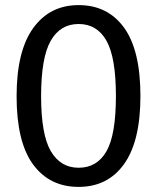

<svg xmlns="http://www.w3.org/2000/svg" viewBox="-20 -720 615 752"><path d="M530 -344Q530 -167 466 -77.5Q402 12 288 12Q174 12 109.5 -76Q45 -164 45 -343Q45 -520 110 -610Q175 -700 288 -700Q402 -700 466 -611.5Q530 -523 530 -344ZM141 -343Q141 -193 179 -128Q217 -63 288 -63Q360 -63 397 -127.5Q434 -192 434 -344Q434 -495 397 -560.5Q360 -626 288 -626Q216 -626 178.5 -560Q141 -494 141 -343Z"/></svg>

Font: Fira Sans Extra Condensed
Style: Regular
Weight: 400
Width: 1
Designer: Carrois Corporate & Edenspiekermann AG
Foundry: Carrois Corporate GbR & Edenspiekermann AG
Version: Version 4.203